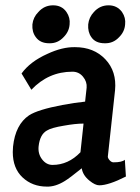

<svg xmlns="http://www.w3.org/2000/svg" viewBox="-20 -690 530 726"><path d="M313.5 -597.7Q316.4 -625 335 -644.5Q357.4 -669.9 390.6 -669.9Q422.9 -669.9 441.4 -644.5Q456.1 -623 453.1 -597.7Q451.2 -570.3 430.7 -549.8Q408.2 -525.4 376 -526.4Q340.8 -526.4 325.2 -549.8Q311.5 -569.3 313.5 -597.7ZM102.5 -597.7Q105.5 -625 125 -644.5Q147.5 -669.9 180.7 -669.9Q213.9 -669.9 231.4 -644.5Q246.1 -623 243.2 -597.7Q241.2 -570.3 220.7 -549.8Q198.2 -525.4 166 -526.4Q131.8 -526.4 115.2 -549.8Q100.6 -569.3 102.5 -597.7ZM295.9 -222.7Q265.6 -222.7 221.7 -214.8Q173.8 -207 157.2 -196.3Q130.9 -181.6 126 -136.7Q123 -108.4 139.2 -87.4Q155.3 -66.4 178.7 -66.4Q238.3 -66.4 284.2 -114.3ZM289.1 -53.7Q243.2 -16.6 225.6 -5.9Q189.5 16.6 157.2 15.6Q102.5 15.6 65.4 -19Q28.3 -53.7 28.3 -115.2Q28.3 -125 29.3 -135.7Q38.1 -218.8 89.8 -253.9Q123 -275.4 215.8 -293Q262.7 -301.8 301.8 -305.7L307.6 -358.4Q309.6 -380.9 293.9 -399.9Q278.3 -418.9 253.9 -418.9Q163.1 -418.9 98.6 -350.6L61.5 -412.1Q93.8 -457 159.2 -486.3Q215.8 -512.7 263.7 -511.7Q335 -511.7 378.4 -465.8Q421.9 -419.9 415 -348.6L387.7 -97.7Q387.7 -91.8 394.5 -84Q401.4 -76.2 409.2 -76.2Q441.4 -76.2 452.1 -85.9L456.1 -22.5Q390.6 10.7 355.5 10.7Q339.8 10.7 318.4 -6.8Q293 -27.3 289.1 -53.7Z"/></svg>

Font: Puritan
Style: BoldItalic
Weight: 700
Version: 2.1